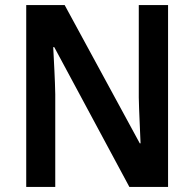

<svg xmlns="http://www.w3.org/2000/svg" viewBox="-20 -734 763 754"><path d="M640 0V-714H525V-351C526 -295 530 -228 532 -171H529L234 -714H83V0H197V-364C196 -423 192 -487 189 -549H193L488 0Z"/></svg>

Font: Noto Sans Devanagari UI SemiCondensed SemiBold
Style: Regular
Weight: 600
Width: 4
Designer: Jelle Bosma - Monotype Design Team
Foundry: Monotype Imaging Inc.
Version: Version 2.004